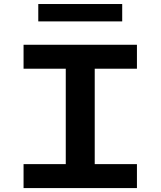

<svg xmlns="http://www.w3.org/2000/svg" viewBox="-20 -958 818 978"><path d="M100 0H677.5V-122H462.5V-608H677.5V-730H100V-608H315V-122H100ZM175 -849H602.5V-937.5H175Z"/></svg>

Font: Monaspace Neon Wide
Style: Bold
Weight: 700
Width: 7
Designer: Riley Cran & the Lettermatic Team
Foundry: Lettermatic
Version: Version 1.000 (Monaspace Neon)